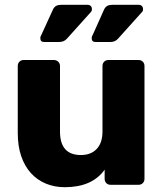

<svg xmlns="http://www.w3.org/2000/svg" viewBox="-20 -770 681 800"><path d="M378 -595Q362 -595 362 -611Q362 -615 363.5 -619Q365 -623 367 -626L414 -731Q419 -741 427 -745.5Q435 -750 451 -750H556Q576 -750 576 -731Q576 -723 570 -718L472 -609Q460 -595 440 -595ZM164 -595Q148 -595 148 -611Q148 -615 149.5 -619Q151 -623 153 -626L201 -731Q206 -741 214 -745.5Q222 -750 238 -750H343Q363 -750 363 -731Q363 -724 357 -718L259 -609Q247 -595 226 -595ZM250 10Q207 10 171 -5Q135 -20 109 -48.5Q83 -77 68.5 -119Q54 -161 54 -216V-495Q54 -506 61 -513Q68 -520 79 -520H204Q215 -520 222.5 -513Q230 -506 230 -495V-222Q230 -124 317 -124Q359 -124 383 -149.5Q407 -175 407 -222V-495Q407 -506 414 -513Q421 -520 432 -520H557Q568 -520 575 -513Q582 -506 582 -495V-25Q582 -14 575 -7Q568 0 557 0H441Q430 0 423 -7Q416 -14 416 -25V-63Q364 10 250 10Z"/></svg>

Font: Fz Rubik
Style: Bold
Weight: 700
Designer: Hubert and Fischer
Foundry: Hubert and Fischer
Version: Vit hóa bi FontZin.com